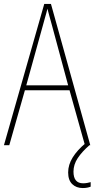

<svg xmlns="http://www.w3.org/2000/svg" viewBox="-20 -735 479 972"><path d="M410 0 332 -278H106L27 0H0L204 -715H238L437 0ZM243 -607Q237 -629 231.5 -648.5Q226 -668 220 -691Q215 -669 209 -649.5Q203 -630 197 -606L113 -303H325ZM352 134Q352 193 401 193Q411 193 422 191Q433 189 439 187V210Q432 213 421.5 215Q411 217 399 217Q366 217 345.5 197Q325 177 325 138Q325 99 348 62Q371 25 413 -10L433 0Q395 33 373.5 65.5Q352 98 352 134Z"/></svg>

Font: Noto Sans Myanmar Condensed Thin
Style: Regular
Weight: 100
Width: 3
Designer: Monotype Design Team
Foundry: Monotype Imaging Inc.
Version: Version 2.107; ttfautohint (v1.8.4.7-5d5b)